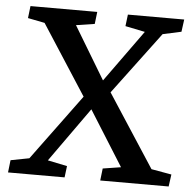

<svg xmlns="http://www.w3.org/2000/svg" viewBox="-51 -754 808 805"><g transform="rotate(5 353.0 -351.5)"><path d="M12 0 18 -52 96 -67 300 -344 110 -638 39 -652 45 -703H326L320 -652L242 -640L375 -419L532 -637L449 -654L455 -703H692L685 -651L607 -634L411 -372L610 -66L695 -51L688 0H400L406 -51L482 -63L337 -294L174 -65L256 -48L250 0Z"/></g></svg>

Font: Literata 18pt Medium
Style: Italic
Weight: 500
Italic angle: -2°
Designer: Latin by Veronika Burian and Jose Scaglione. Greek by Irene Vlachou. Cyrillic by Vera Evstafieva
Foundry: TypeTogether
Version: Version 3.103;gftools[0.9.29]